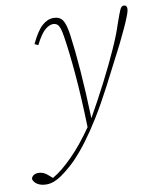

<svg xmlns="http://www.w3.org/2000/svg" viewBox="-170 -559 728 873"><g transform="rotate(-10 194.0 -123.0)"><path d="M-25 247Q-50 247 -66.5 237Q-83 227 -87 211Q-81 189 -53 189Q-29 189 -7 210L8 223Q32 209 54 191Q76 173 101 148Q127 122 152.5 90.5Q178 59 203 23Q199 -117 190 -221.5Q181 -326 169 -402Q163 -440 154.5 -453Q146 -466 129 -466Q113 -466 93 -450Q73 -434 47 -383L31 -391Q58 -448 83 -470.5Q108 -493 136 -493Q164 -493 177.5 -474Q191 -455 198 -405Q208 -333 215.5 -236Q223 -139 227 -14Q270 -90 309 -166Q348 -242 377 -307Q406 -372 419 -414Q436 -463 443 -478Q450 -493 460 -493Q475 -493 475 -477Q475 -472 473 -463.5Q471 -455 465 -440Q456 -417 443.5 -390Q431 -363 411 -322Q359 -220 319 -143.5Q279 -67 243 -9Q210 44 180 84.5Q150 125 115 162Q81 196 44.5 221.5Q8 247 -25 247Z"/></g></svg>

Font: Source Serif 4 SmText ExtraLight
Style: Italic
Weight: 200
Italic angle: -12°
Designer: Frank Grießhammer
Foundry: Adobe
Version: Version 4.005;hotconv 1.1.0;makeotfexe 2.6.0